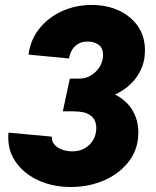

<svg xmlns="http://www.w3.org/2000/svg" viewBox="-20 -748 632 776"><path d="M266.1 7.8Q192.9 7.8 133.5 -19.8Q74.2 -47.4 41.3 -96.7Q8.3 -146 14.2 -211.9L189 -195.8Q189 -174.8 201.9 -161.6Q214.8 -148.4 233.9 -142.3Q252.9 -136.2 272 -136.2Q301.8 -136.2 323.5 -149.2Q345.2 -162.1 357.2 -183.3Q369.1 -204.6 369.1 -230Q369.1 -248.5 362.8 -261.2Q356.4 -273.9 344.7 -282.2Q333 -290.5 316.4 -294.2Q299.8 -297.9 278.8 -297.9H233.9L262.2 -430.2H299.8Q327.1 -430.2 349.1 -444.1Q371.1 -458 383.8 -479.7Q396.5 -501.5 396.5 -525.4Q396.5 -555.2 377.9 -567.6Q359.4 -580.1 335 -580.1Q311.5 -580.1 295.7 -570.6Q279.8 -561 270.8 -545.4Q261.7 -529.8 258.8 -511.7L95.2 -527.3Q103.5 -588.9 140.1 -633.8Q176.8 -678.7 231.9 -703.4Q287.1 -728 351.1 -728Q412.1 -728 460.7 -705.3Q509.3 -682.6 537.6 -641.6Q565.9 -600.6 565.9 -544.4Q565.9 -499 547.1 -461.4Q528.3 -423.8 494.9 -396.7Q461.4 -369.6 417.2 -354.7Q373 -339.8 321.8 -339.8V-390.1Q392.6 -391.1 440.9 -367.9Q489.3 -344.7 514.2 -304.2Q539.1 -263.7 539.1 -212.4Q539.1 -146 501.5 -96.4Q463.9 -46.9 401.9 -19.5Q339.8 7.8 266.1 7.8Z"/></svg>

Font: Reddit Sans Black
Style: Italic
Weight: 900
Italic angle: -11.25°
Designer: Stephen Hutchings
Version: Version 1.013